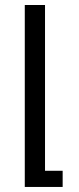

<svg xmlns="http://www.w3.org/2000/svg" viewBox="-20 -740 311 760"><path d="M78.1 0V-720.2H158.2V-64H228V0Z"/></svg>

Font: TASA Orbiter Text
Style: Regular
Weight: 400
Designer: Weizhong Zhang
Version: Version 1.000;Glyphs 3.1.2 (3151)